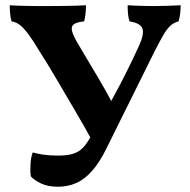

<svg xmlns="http://www.w3.org/2000/svg" viewBox="-20 -699 719 728"><path d="M200 9Q162 9 136.5 -3Q111 -15 97 -30Q94 -48 95.5 -75Q97 -102 104 -121Q121 -116 145 -112.5Q169 -109 200 -109Q241 -109 264.5 -118.5Q288 -128 304.5 -150.5Q321 -173 340 -211Q384 -282 424.5 -358Q465 -434 506 -523Q527 -568 520.5 -589.5Q514 -611 471 -618Q467 -630 465.5 -645.5Q464 -661 464 -679Q477 -678 494.5 -677.5Q512 -677 530 -676.5Q548 -676 564 -676Q588 -676 617 -677Q646 -678 665 -679Q665 -662 663 -646.5Q661 -631 657 -618Q638 -613 625 -600.5Q612 -588 599 -565.5Q586 -543 568 -508L386 -141Q359 -85 330 -52Q301 -19 269 -5Q237 9 200 9ZM334 -157Q298 -223 260.5 -286.5Q223 -350 190.5 -405.5Q158 -461 132 -501Q107 -543 89 -567.5Q71 -592 56.5 -603.5Q42 -615 24 -618Q20 -630 18.5 -646Q17 -662 17 -679Q29 -678 47 -677.5Q65 -677 86 -676.5Q107 -676 126.5 -676Q146 -676 160 -676Q184 -676 225.5 -676.5Q267 -677 306 -679Q306 -660 304 -644.5Q302 -629 299 -618Q271 -615 260 -607Q249 -599 253 -582Q257 -565 274 -536Q298 -495 316 -465Q334 -435 349.5 -409Q365 -383 381 -354.5Q397 -326 417 -288Z"/></svg>

Font: Vollkorn
Style: Bold
Weight: 700
Designer: Friedrich Althausen
Foundry: Friedrich Althausen
Version: Version 5.000